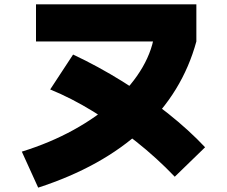

<svg xmlns="http://www.w3.org/2000/svg" viewBox="-20 -795 1040 880"><path d="M80 -100Q209 -140 317 -199.5Q425 -259 505.5 -332Q586 -405 633.5 -487Q681 -569 690 -655L740 -605H145V-775H880V-605Q816 -370 632 -200Q448 -30 155 65ZM781 15Q699 -71 603 -147Q507 -223 406.5 -284.5Q306 -346 210 -385L315 -545Q430 -491 541 -422Q652 -353 749.5 -275.5Q847 -198 920 -120Z"/></svg>

Font: M PLUS 2 Black
Style: Regular
Weight: 900
Designer: Coji Morishita
Foundry: UNDERFOREST DESIGN
Version: Version 1.001